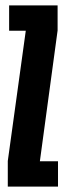

<svg xmlns="http://www.w3.org/2000/svg" viewBox="-20 -695 246 715"><path d="M9 0H196V-94.5H128.5L194.5 -581.5V-675H14V-580.5H76L9 -95.5Z"/></svg>

Font: Anybody UltraCondensed
Style: Bold
Weight: 700
Width: 1
Version: Version 1.113;gftools[0.9.25]